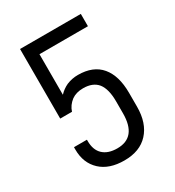

<svg xmlns="http://www.w3.org/2000/svg" viewBox="-170 -791 824 903"><g transform="rotate(-30 242.0 -340.0)"><path d="M112.8 -33.2Q65.9 -77.1 65.9 -149.9V-163.1H136.2V-155.8Q136.2 -107.4 163.1 -82Q190.4 -56.2 240.2 -56.2Q345.2 -56.2 345.2 -186V-251Q345.2 -317.4 319.8 -350.1Q293.9 -381.8 241.2 -381.8Q203.6 -381.8 178.2 -363.8Q150.4 -342.3 141.1 -312H77.1V-689.9H407.2V-623H144V-402.8Q163.6 -423.8 189.9 -436Q219.7 -448.2 251 -448.2Q334 -448.2 376 -397.9Q418 -347.7 418 -254.9V-180.2Q418 -90.8 371.1 -40Q325.2 9.8 241.2 9.8Q158.7 9.8 112.8 -33.2Z"/></g></svg>

Font: D-DIN-PRO
Style: Regular
Weight: 400
Designer: Charles Nix
Foundry: Datto Inc.
Version: Version 1.000;hotconv 1.0.109;makeotfexe 2.5.65596